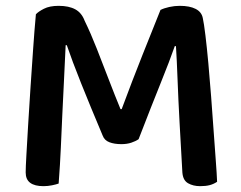

<svg xmlns="http://www.w3.org/2000/svg" viewBox="-20 -631 827 658"><path d="M455 -154Q445 -147 430 -142Q415 -137 396 -137Q372 -137 355 -143.5Q338 -150 332 -166Q289 -268 258 -345.5Q227 -423 209 -476H205Q202 -408 199 -349.5Q196 -291 193.5 -236.5Q191 -182 188.5 -125Q186 -68 181 -2Q173 1 158.5 4Q144 7 129 7Q99 7 83.5 -4.5Q68 -16 68 -40Q68 -57 70.5 -100.5Q73 -144 76.5 -204Q80 -264 84.5 -330.5Q89 -397 93.5 -462.5Q98 -528 103 -582Q111 -591 130.5 -601Q150 -611 181 -611Q216 -611 238 -599Q260 -587 270 -560Q291 -517 312 -463.5Q333 -410 353.5 -356.5Q374 -303 393 -257H397Q433 -354 469 -444.5Q505 -535 530 -597Q542 -603 560 -607Q578 -611 596 -611Q630 -611 650.5 -600.5Q671 -590 675 -569Q679 -551 684 -510Q689 -469 694 -414.5Q699 -360 703.5 -300.5Q708 -241 712 -184Q716 -127 719.5 -81Q723 -35 724 -8Q712 0 698.5 3.5Q685 7 666 7Q642 7 624.5 -3Q607 -13 605 -40Q600 -127 595.5 -209Q591 -291 588.5 -359Q586 -427 583 -473H579Q562 -424 531.5 -348.5Q501 -273 455 -154Z"/></svg>

Font: BalooTamma2SemiBold
Style: Regular
Weight: 600
Designer: Divya Kowshik, Shuchita Grover and Ek Type
Foundry: Ek Type
Version: Version 1.700